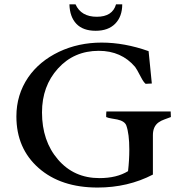

<svg xmlns="http://www.w3.org/2000/svg" viewBox="-20 -842 811 875"><path d="M757.8 -334 758.8 -308.6Q743.7 -302.7 729 -297.6Q714.4 -292.5 702.6 -284.2Q676.8 -265.6 676.8 -226.1V-46.4Q563 12.7 424.8 12.7Q257.3 12.7 156.2 -76.2Q54.7 -165.5 54.7 -311.5Q54.7 -410.2 108.4 -489.3Q159.2 -563 249 -606Q337.9 -647.9 442.9 -647.9Q547.4 -647.9 657.2 -608.9L671.9 -461.4Q656.2 -460 643.6 -460Q633.8 -468.3 623.5 -488.3Q601.6 -530.3 595.7 -537.1Q533.2 -610.4 430.2 -610.4Q317.4 -610.4 244.4 -530Q171.4 -449.7 171.4 -329.6Q171.4 -199.7 244.1 -115.2Q316.9 -30.3 433.1 -30.3Q512.2 -30.3 563.5 -62Q569.3 -111.8 569.3 -160.2Q569.3 -231.9 555.7 -270Q548.3 -290 514.6 -297.4Q501.5 -300.3 487.5 -302.2Q473.6 -304.2 463.9 -308.6V-321.3Q463.9 -328.1 464.8 -334ZM324.2 -822.3Q349.6 -765.6 421.1 -765.6Q492.7 -765.6 508.8 -822.3H537.1Q537.1 -767.1 505.4 -734.4Q473.6 -701.7 416 -701.7Q358.4 -701.7 328.1 -733.4Q297.9 -765.1 296.4 -822.3Z"/></svg>

Font: RadleyRegular
Style: Regular
Weight: 400
Designer: vernon adams
Foundry: vernon adams
Version: Version 1.000;PS 001.001;hotconv 1.0.56